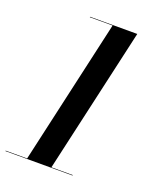

<svg xmlns="http://www.w3.org/2000/svg" viewBox="-179 -839 781 928"><g transform="rotate(20 212.0 -375.0)"><path d="M-39.5 -2.5V0H305.5V-2.5H196L365.5 -750H122.5V-747.5H239.5L71 -2.5Z"/></g></svg>

Font: Bodoni* 72pt Medium
Style: Italic
Weight: 500
Italic angle: -13°
Version: Version 2.3